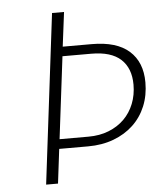

<svg xmlns="http://www.w3.org/2000/svg" viewBox="-51 -753 659 797"><g transform="rotate(-5 278.0 -354.0)"><path d="M227.5 -564.5H348.5Q452 -564.5 504.2 -518Q556.5 -471.5 556.5 -387Q556.5 -333 538 -288.2Q519.5 -243.5 485.2 -211.2Q451 -179 403 -161Q355 -143 296.5 -143H176L158.5 0H109L195.5 -707.5H245.5ZM223 -525 181 -183H301.5Q348.5 -183 386.2 -198Q424 -213 450.8 -239.5Q477.5 -266 492 -302.5Q506.5 -339 506.5 -382Q506.5 -450.5 466 -487.8Q425.5 -525 343 -525Z"/></g></svg>

Font: Lato Light
Style: Italic
Weight: 300
Italic angle: -7°
Designer: Lukasz Dziedzic
Foundry: Lukasz Dziedzic
Version: Version 1.104; Western+Polish opensource